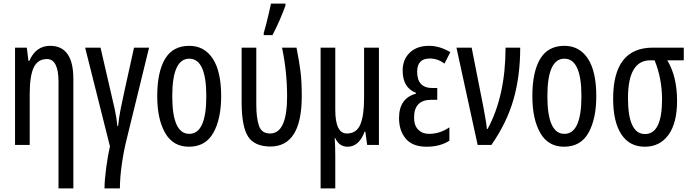

<svg xmlns="http://www.w3.org/2000/svg" viewBox="-20 -800 3814 1060"><path d="M257 -547Q178 -547 142 -464H137L128 -537H63V0H144V-279Q144 -382 166.5 -428Q189 -474 239 -474Q303 -474 303 -348V240H385V-364Q385 -547 257 -547Z M803 -537H720L668 -302Q656 -247 646 -197.5Q636 -148 632 -104H628Q624 -149 613 -199Q602 -249 589 -303L535 -537H450L587 8Q576 54 566.5 125Q557 196 557 240H642Q642 181 652.5 107Q663 33 679 -30Z M1201 -269Q1201 -406 1154.5 -476.5Q1108 -547 1025 -547Q934 -547 891 -474.5Q848 -402 848 -269Q848 -143 891.5 -66.5Q935 10 1023 10Q1115 10 1158 -67Q1201 -144 1201 -269ZM931 -269Q931 -476 1025 -476Q1119 -476 1119 -269Q1119 -61 1025 -61Q931 -61 931 -269Z M1472 9Q1646 9 1646 -269Q1646 -348 1639.5 -401.5Q1633 -455 1617 -537H1537Q1565 -405 1565 -268Q1565 -63 1471 -63Q1424 -63 1409.5 -106Q1395 -149 1395 -222V-537H1314V-230Q1315 -99 1350 -45.5Q1385 8 1472 9ZM1436 -606H1484Q1504 -643 1523.5 -688Q1543 -733 1556 -769V-780H1476Q1473 -766 1465.5 -732.5Q1458 -699 1449.5 -666Q1441 -633 1436 -618Z M2072 -537H1990V-257Q1990 -161 1969 -112Q1948 -63 1895 -63Q1831 -63 1831 -194V-537H1750V240H1831V58Q1831 15 1828 -39H1830Q1852 10 1899 10Q1962 10 1993 -73H1997L2007 0H2072Z M2394 -314H2368Q2283 -314 2283 -404Q2283 -477 2353 -477Q2396 -477 2434 -449L2466 -512Q2408 -547 2348 -547Q2282 -547 2242.5 -509.5Q2203 -472 2203 -410Q2203 -316 2277 -287V-283Q2183 -258 2183 -148Q2183 -78 2220.5 -34Q2258 10 2335 10Q2409 10 2461 -23V-97Q2409 -61 2348 -61Q2312 -61 2289 -84Q2266 -107 2266 -151Q2266 -249 2361 -249H2394Z M2500 -537 2617 0H2693Q2778 -122 2815 -251Q2852 -380 2852 -537H2771Q2771 -271 2672 -88H2668Q2666 -110 2661 -140Q2656 -170 2649 -207L2584 -537Z M3272 -269Q3272 -406 3225.5 -476.5Q3179 -547 3096 -547Q3005 -547 2962 -474.5Q2919 -402 2919 -269Q2919 -143 2962.5 -66.5Q3006 10 3094 10Q3186 10 3229 -67Q3272 -144 3272 -269ZM3002 -269Q3002 -476 3096 -476Q3190 -476 3190 -269Q3190 -61 3096 -61Q3002 -61 3002 -269Z M3718 -243Q3718 -378 3664 -467H3755V-537H3584Q3365 -537 3365 -255Q3365 -128 3410 -59Q3455 10 3540 10Q3623 10 3670.5 -55.5Q3718 -121 3718 -243ZM3447 -258Q3447 -467 3570 -467H3594Q3635 -366 3635 -251Q3635 -60 3541 -60Q3447 -60 3447 -258Z"/></svg>

Font: Noto Sans Display Condensed
Style: Regular
Weight: 400
Width: 3
Designer: Monotype Design Team
Foundry: Monotype Imaging Inc.
Version: Version 1.900